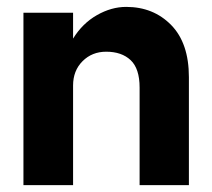

<svg xmlns="http://www.w3.org/2000/svg" viewBox="-20 -537 614 557"><path d="M385 -283Q385 -338 359 -362.5Q333 -387 288 -387Q247 -387 219.5 -359.5Q192 -332 192 -289V0H48V-500H192V-425Q219 -469 261 -493Q303 -517 346 -517Q425 -517 476.5 -464.5Q528 -412 528 -313V0H385Z"/></svg>

Font: Overused Grotesk
Style: Bold
Weight: 700
Version: Version 0.003